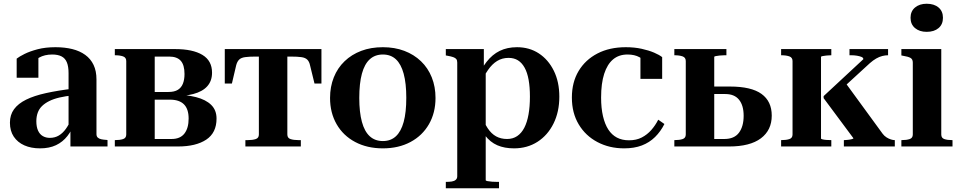

<svg xmlns="http://www.w3.org/2000/svg" viewBox="-20 -782 5124 1025"><path d="M372 -309 371 -273Q330 -269 298 -261.5Q266 -254 243 -242.5Q220 -231 204.5 -216Q189 -201 181.5 -180.5Q174 -160 174 -135Q174 -105 183 -85Q192 -65 208.5 -55.5Q225 -46 246 -46Q273 -46 294 -58.5Q315 -71 331.5 -94Q348 -117 360 -146L378 -130Q365 -88 340 -56Q315 -24 279 -7Q243 10 194 10Q146 10 110 -6Q74 -22 53.5 -52.5Q33 -83 33 -127Q33 -169 55 -199Q77 -229 119.5 -250Q162 -271 225.5 -285Q289 -299 372 -309ZM356 0V-96L346 -93V-391Q346 -427 337 -449Q328 -471 308.5 -481Q289 -491 259 -491Q218 -491 189 -474.5Q160 -458 144 -433Q146 -447 149 -457.5Q152 -468 157.5 -475Q163 -482 170 -486.5Q177 -491 185 -493V-367H69V-469Q83 -480 111 -494Q139 -508 180.5 -519Q222 -530 276 -530Q326 -530 366 -520Q406 -510 435 -489Q464 -468 479.5 -435.5Q495 -403 495 -358V-66Q495 -54 502 -47.5Q509 -41 521 -38.5Q533 -36 550 -35L554 -34V0Z M593 -520H914Q1009 -520 1060.5 -489Q1112 -458 1112 -394Q1112 -350 1086.5 -321.5Q1061 -293 1011.5 -280Q962 -267 890 -267L928 -288V-257L903 -277Q974 -277 1026.5 -263.5Q1079 -250 1107.5 -222Q1136 -194 1136 -149Q1136 -73 1081 -36.5Q1026 0 930 0H593V-34H594Q620 -34 637 -39.5Q654 -45 654 -64V-456Q654 -475 637 -481Q620 -487 594 -487H593ZM806 -40H896Q942 -40 964.5 -69Q987 -98 987 -149Q987 -200 962 -225Q937 -250 887 -250H785V-291H879Q911 -291 929.5 -302.5Q948 -314 956.5 -335.5Q965 -357 965 -387Q965 -435 945 -457.5Q925 -480 883 -480H806Z M1439 -480V-520H1696V-336H1659L1635 -434Q1631 -453 1620.5 -463.5Q1610 -474 1589 -477Q1568 -480 1531 -480ZM1438 -480H1345Q1310 -480 1288.5 -477Q1267 -474 1256.5 -463.5Q1246 -453 1241 -434L1218 -336H1180V-520H1438ZM1514 -64Q1514 -45 1531 -39.5Q1548 -34 1573 -34H1586V0H1290V-34H1303Q1328 -34 1345 -39.5Q1362 -45 1362 -64V-520H1514Z M2305 -259Q2305 -180 2270 -119Q2235 -58 2171.5 -24Q2108 10 2024 10Q1940 10 1876 -24Q1812 -58 1777 -119Q1742 -180 1742 -259Q1742 -319 1762 -369Q1782 -419 1819.5 -455Q1857 -491 1908.5 -510.5Q1960 -530 2024 -530Q2087 -530 2138.5 -510.5Q2190 -491 2227.5 -455Q2265 -419 2285 -369Q2305 -319 2305 -259ZM1898 -259Q1898 -183 1912 -131.5Q1926 -80 1954 -54.5Q1982 -29 2024 -29Q2066 -29 2093.5 -54.5Q2121 -80 2135 -131Q2149 -182 2149 -260Q2149 -337 2135 -388.5Q2121 -440 2093.5 -465.5Q2066 -491 2024 -491Q1982 -491 1954 -465.5Q1926 -440 1912 -388.5Q1898 -337 1898 -259Z M2644 223H2360V189H2361Q2378 189 2391.5 187Q2405 185 2413 178Q2421 171 2421 159V-448Q2421 -460 2416 -466.5Q2411 -473 2399.5 -477Q2388 -481 2371 -484L2360 -486V-520H2563V-410L2573 -409V180Q2573 183 2583 185Q2593 187 2607.5 188Q2622 189 2635 189H2644ZM2724 10Q2673 10 2635 -6.5Q2597 -23 2569 -59.5Q2541 -96 2518 -157L2549 -172Q2564 -127 2583.5 -97.5Q2603 -68 2628.5 -54Q2654 -40 2687 -40Q2718 -40 2741 -55.5Q2764 -71 2779 -100Q2794 -129 2801.5 -171Q2809 -213 2809 -266Q2809 -317 2802 -356Q2795 -395 2780.5 -421Q2766 -447 2745 -460Q2724 -473 2695 -473Q2661 -473 2634 -456.5Q2607 -440 2585 -408Q2563 -376 2543 -331L2518 -350Q2546 -411 2577 -451Q2608 -491 2648 -510.5Q2688 -530 2740 -530Q2806 -530 2856.5 -497Q2907 -464 2936.5 -404.5Q2966 -345 2966 -266Q2966 -185 2935 -122.5Q2904 -60 2849.5 -25Q2795 10 2724 10Z M3338 -33Q3377 -33 3406 -48Q3435 -63 3457 -88Q3479 -113 3494 -143L3527 -120Q3507 -80 3477 -50.5Q3447 -21 3406.5 -5.5Q3366 10 3312 10Q3233 10 3169.5 -23.5Q3106 -57 3069.5 -118Q3033 -179 3033 -261Q3033 -343 3069 -403Q3105 -463 3169.5 -496.5Q3234 -530 3321 -530Q3367 -530 3405.5 -521.5Q3444 -513 3472 -501Q3500 -489 3515 -477V-361H3399V-489Q3406 -488 3413 -483.5Q3420 -479 3425 -472Q3430 -465 3432.5 -457.5Q3435 -450 3433 -442Q3420 -462 3394 -476.5Q3368 -491 3330 -491Q3284 -491 3253 -465Q3222 -439 3205.5 -388Q3189 -337 3189 -261Q3189 -205 3199 -162Q3209 -119 3227.5 -90.5Q3246 -62 3273.5 -47.5Q3301 -33 3338 -33Z M3793 -40H3847Q3900 -40 3925 -73.5Q3950 -107 3950 -164Q3950 -219 3925.5 -249.5Q3901 -280 3852 -280H3762V-320H3877Q3991 -320 4045.5 -280.5Q4100 -241 4100 -165Q4100 -87 4042 -43.5Q3984 0 3872 0H3580V-34H3581Q3607 -34 3624 -39.5Q3641 -45 3641 -64V-456Q3641 -475 3624 -481Q3607 -487 3581 -487H3580V-520H3858V-487H3847Q3834 -487 3821.5 -485.5Q3809 -484 3801 -482.5Q3793 -481 3793 -478Z M4211 -64V-456Q4211 -475 4194 -481Q4177 -487 4151 -487H4150V-520H4418V-487H4417Q4404 -487 4391.5 -485.5Q4379 -484 4371 -482.5Q4363 -481 4363 -478V-43Q4363 -40 4371 -38Q4379 -36 4391.5 -35Q4404 -34 4417 -34H4418V0H4150V-34H4151Q4177 -34 4194 -39.5Q4211 -45 4211 -64ZM4757 0H4485V-34H4487Q4489 -34 4501.5 -35Q4514 -36 4525 -38.5Q4536 -41 4536 -44L4377 -258V-269L4589 -466Q4589 -474 4579.5 -478Q4570 -482 4555.5 -484.5Q4541 -487 4526 -487H4515V-520H4721V-487H4720Q4706 -487 4690 -483Q4674 -479 4657.5 -469.5Q4641 -460 4624 -445L4468 -302L4492 -342L4692 -68Q4701 -56 4713 -48.5Q4725 -41 4736.5 -37.5Q4748 -34 4756 -34H4757Z M4927 -612Q4889 -612 4865 -632Q4841 -652 4841 -687Q4841 -722 4865 -742Q4889 -762 4927 -762Q4967 -762 4990.5 -742Q5014 -722 5014 -687Q5014 -652 4990.5 -632Q4967 -612 4927 -612ZM5005 -520V-64Q5005 -45 5021.5 -39.5Q5038 -34 5063 -34H5065V0H4792V-34H4794Q4819 -34 4836 -39.5Q4853 -45 4853 -64V-448Q4853 -466 4840.5 -473Q4828 -480 4802 -484L4792 -486V-520Z"/></svg>

Font: Roboto Serif 144pt SemiBold
Style: Regular
Weight: 600
Version: Version 1.008